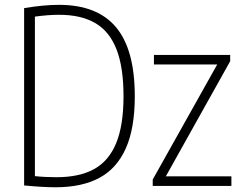

<svg xmlns="http://www.w3.org/2000/svg" viewBox="-20 -767 998 792"><path d="M79.5 -2V-733.5Q159.5 -747 223.5 -747Q381 -747 458.5 -654.8Q536 -562.5 536 -370Q536 -238 499 -155Q462 -72 389.8 -33.2Q317.5 5.5 209 5.5Q158.5 5.5 79.5 -2ZM489.5 -370Q489.5 -488.5 461 -562.5Q432.5 -636.5 374 -671.2Q315.5 -706 223.5 -706Q180 -706 124 -698.5V-40.5Q165 -36 213 -36Q307.5 -36 368.2 -69.5Q429 -103 459.2 -176.5Q489.5 -250 489.5 -370ZM664 -39.5H934.5V0H610V-26.5L876 -501H615V-540.5H929.5V-514.5Z"/></svg>

Font: Encode Sans Condensed ExLight
Style: Regular
Weight: 275
Width: 3
Designer: Multiple Designers
Foundry: Impallari Type
Version: Version 2.000